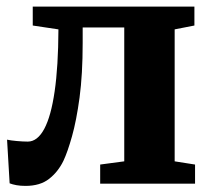

<svg xmlns="http://www.w3.org/2000/svg" viewBox="-20 -572 662 598"><path d="M59.5 7Q44 7 31.5 4.8Q19 2.5 10 -1L2 -137Q12.5 -134.5 32 -132.8Q51.5 -131 66.5 -131Q96.5 -131 117.8 -170.5Q139 -210 150.2 -287.5Q161.5 -365 162 -480.5L82 -492.5V-551.5H585.5V-492.5L524 -480.5V-69.5L587.5 -59.5V0H292V-59.5L367 -69.5V-486.5H237.5V-438.5Q237.5 -340.5 227.8 -268.2Q218 -196 204.2 -147.2Q190.5 -98.5 177.5 -71Q161 -37 133 -15Q105 7 59.5 7Z"/></svg>

Font: Merriweather 28pt ExtraBold
Style: Regular
Weight: 800
Version: Version 2.100